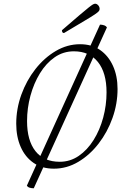

<svg xmlns="http://www.w3.org/2000/svg" viewBox="-20 -892 684 1029"><path d="M269 12Q205 12 160 -19Q115 -50 91 -104.5Q67 -159 67 -229Q67 -309 94.5 -385Q122 -461 170 -522Q218 -583 279.5 -619Q341 -655 409 -655Q472 -655 516.5 -624Q561 -593 585.5 -539Q610 -485 610 -415Q610 -336 583 -260Q556 -184 508.5 -122.5Q461 -61 399.5 -24.5Q338 12 269 12ZM300 -25Q356 -25 402 -56.5Q448 -88 481.5 -141.5Q515 -195 533 -261.5Q551 -328 551 -397Q551 -502 505 -559.5Q459 -617 376 -617Q319 -617 273 -585Q227 -553 194 -499Q161 -445 143 -378.5Q125 -312 125 -243Q125 -139 170 -82Q215 -25 300 -25ZM161 117Q149 117 139 114Q129 111 124 103L516 -760Q527 -760 537.5 -756.5Q548 -753 553 -745ZM323 -715Q312 -715 312 -730Q371 -781 405 -810Q439 -839 455.5 -852Q472 -865 478.5 -868.5Q485 -872 490 -872Q499 -872 506.5 -863.5Q514 -855 514 -844Q514 -838 510 -832.5Q506 -827 488.5 -815Q471 -803 432 -780Q393 -757 323 -715Z"/></svg>

Font: Petrona ExtraLight
Style: Italic
Weight: 200
Italic angle: -9°
Designer: Ringo R. Seeber
Foundry: Ringo R. Seeber
Version: Version 2.001; ttfautohint (v1.8.3)